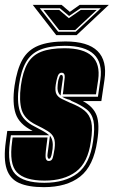

<svg xmlns="http://www.w3.org/2000/svg" viewBox="-28 -765 469 792"><path d="M421 -745 288 -620H204L107 -745H226L260 -716L301 -745ZM388 -731H304L257 -699L219 -731H136L212 -634H284ZM371 -724 282 -641H216L151 -724H216L256 -690L305 -724ZM153 7Q89 7 51 -10Q13 -27 -0.5 -68Q-14 -109 -4 -181L2 -225H106L105 -226Q51 -253 36.5 -296.5Q22 -340 32 -411Q42 -479 64.5 -519Q87 -559 130 -576.5Q173 -594 242 -594Q426 -594 403 -436L390 -348H314Q357 -325 370.5 -289Q384 -253 373 -183Q358 -80 302.5 -36.5Q247 7 153 7ZM155 -11Q240 -11 291.5 -50Q343 -89 356 -183Q364 -237 357.5 -267Q351 -297 328.5 -314.5Q306 -332 266 -349L265 -350L260 -353Q254 -355 254 -355L255 -354Q239 -359 228 -366H376L386 -436Q406 -576 239 -576Q177 -576 138 -560Q99 -544 78.5 -507.5Q58 -471 50 -411Q41 -347 53.5 -307Q66 -267 115 -243Q136 -232 150.5 -224Q165 -216 175 -207H17L13 -181Q0 -84 34.5 -47.5Q69 -11 155 -11ZM156 -20Q74 -20 41.5 -54.5Q9 -89 22 -181L24 -198H168L163 -158Q158 -120 161 -111Q164 -101 173 -101Q184 -101 188 -110Q192 -119 197 -151Q201 -181 194 -197Q187 -213 168.5 -224.5Q150 -236 119 -251Q73 -274 61.5 -311.5Q50 -349 58 -411Q66 -469 85.5 -503Q105 -537 142 -551.5Q179 -566 238 -566Q395 -566 377 -436L368 -376H231L233 -390Q235 -409 236.5 -422.5Q238 -436 239 -446Q240 -465 226 -465Q215 -465 210 -450.5Q205 -436 202 -416Q198 -389 205 -376.5Q212 -364 227 -357Q242 -350 261 -341Q300 -326 321 -308.5Q342 -291 348.5 -262.5Q355 -234 347 -183Q335 -94 285.5 -57Q236 -20 156 -20ZM222 -371Q206 -384 210 -416Q211 -432 216 -444Q219 -456 225 -456Q233 -456 231 -439Q230 -431 228 -418.5Q226 -406 224 -390ZM174 -110Q170 -110 168 -119Q167 -123 168.5 -132.5Q170 -142 172 -158L178 -205Q193 -187 189 -151Q187 -138 185.5 -130Q184 -122 182 -118Q179 -110 174 -110Z"/></svg>

Font: Alumni Sans Collegiate One
Style: Italic
Weight: 400
Italic angle: -8°
Designer: Robert E. Leuschke
Foundry: Robert E. Leuschke
Version: Version 1.100